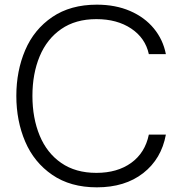

<svg xmlns="http://www.w3.org/2000/svg" viewBox="-20 -793 773 823"><path d="M50 -382Q50 -489 88 -578Q126 -667 204 -720Q282 -773 395 -773Q475 -773 537.5 -746Q600 -719 639.5 -671Q679 -623 691 -561H618Q603 -630 542.5 -670.5Q482 -711 393 -711Q304 -711 242.5 -668.5Q181 -626 150 -551.5Q119 -477 119 -382Q119 -287 150 -212Q181 -137 242.5 -94.5Q304 -52 393 -52Q483 -52 542.5 -95Q602 -138 618 -216H691Q672 -112 594 -51Q516 10 395 10Q282 10 204 -43.5Q126 -97 88 -186Q50 -275 50 -382Z"/></svg>

Font: Open Sauce One Light
Style: Regular
Weight: 300
Designer: Alfredo Marco Pradil
Foundry: Creative Sauce Fz LLC
Version: Version 1.477